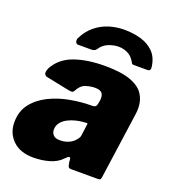

<svg xmlns="http://www.w3.org/2000/svg" viewBox="-138 -843 848 954"><g transform="rotate(20 286.0 -366.0)"><path d="M296 -40Q271 -13 231 -1.5Q191 10 147 10Q77 10 38 -28Q-1 -66 -1 -123Q-1 -182 30.5 -222Q62 -262 112 -286.5Q162 -311 220 -321.5Q278 -332 330 -332H337Q356 -332 359 -352L362 -369Q363 -373 363 -376.5Q363 -380 363 -383Q363 -403 352 -412Q341 -421 318 -421Q294 -421 268.5 -412.5Q243 -404 227 -372Q224 -366 219 -364Q214 -362 201 -364L74 -390Q66 -392 61.5 -400.5Q57 -409 66 -432Q98 -491 165.5 -515.5Q233 -540 328 -540Q413 -540 462.5 -522Q512 -504 533 -472Q554 -440 554 -398Q554 -391 553.5 -384Q553 -377 552 -369L503 -21Q501 -6 498 -3Q495 0 481 0H344Q331 0 328 -9Q325 -18 323 -32L322 -44Q320 -66 296 -40ZM342 -230Q344 -239 343 -241Q342 -243 333 -242L319 -241Q304 -240 283 -235Q262 -230 242 -220Q222 -210 209 -194Q196 -178 196 -155Q196 -139 207 -127.5Q218 -116 240 -116Q263 -116 280 -122Q297 -128 307 -136Q317 -144 325.5 -155Q334 -166 335 -177ZM165 -593Q155 -593 151.5 -603.5Q148 -614 153 -624Q174 -666 206 -692Q238 -718 276.5 -730Q315 -742 357 -742Q403 -742 443.5 -730.5Q484 -719 511.5 -692Q539 -665 546 -618Q548 -608 545.5 -600.5Q543 -593 530 -593H459Q450 -593 447 -600Q444 -607 436 -617Q428 -629 415.5 -637Q403 -645 388.5 -649Q374 -653 359 -653Q334 -653 306.5 -642.5Q279 -632 262 -606Q257 -598 250 -595.5Q243 -593 237 -593Z"/></g></svg>

Font: Libre Franklin Black
Style: Italic
Weight: 900
Italic angle: -8°
Designer: Pablo Impallari, Rodrigo Fuenzalida, Nhung Nguyen
Foundry: Impallari Type
Version: Version 3.000